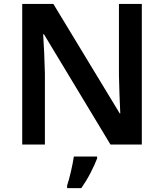

<svg xmlns="http://www.w3.org/2000/svg" viewBox="-20 -734 833 975"><path d="M700.2 -713.9H584V-351.1C584.5 -318.4 585.4 -284.7 586.9 -250C588.4 -215.3 589.4 -185.1 590.8 -158.2H587.9L251 -713.9H92.8V0H208V-359.9C206.5 -429.7 203.1 -500 199.2 -560.1H203.1L541 0H700.2ZM473.1 61H355C349.1 102.1 333 172.9 320.8 208V221.2H393.1C410.2 196.3 426.3 170.4 440.4 142.6C454.6 114.7 465.8 90.8 473.1 70.8Z"/></svg>

Font: Noto Reveo Sans
Style: Regular
Weight: 600
Designer: Monotype Design Team
Foundry: Monotype Imaging Inc.
Version: Version 2.007